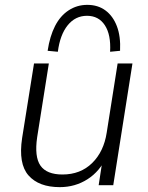

<svg xmlns="http://www.w3.org/2000/svg" viewBox="-20 -762 609 790"><path d="M226 8Q140 8 97.5 -40Q55 -88 71 -194L120 -501H181L133 -198Q121 -117 146.5 -80.5Q172 -44 237 -44Q311 -44 359 -91Q407 -138 419 -216L464 -501H525L446 0H386L404 -118H419Q391 -57 340 -24.5Q289 8 226 8ZM218 -549 176 -553Q185 -613 206.5 -655Q228 -697 262.5 -719.5Q297 -742 339 -742Q383 -742 414 -719Q445 -696 461 -654Q477 -612 474 -553L433 -549Q437 -619 411.5 -658Q386 -697 338 -697Q290 -697 258.5 -658Q227 -619 218 -549Z"/></svg>

Font: Mulish ExtraLight Light
Style: Italic
Weight: 300
Italic angle: -9°
Version: Version 3.603